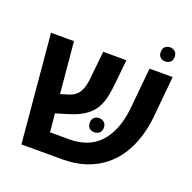

<svg xmlns="http://www.w3.org/2000/svg" viewBox="-130 -868 997 998"><g transform="rotate(20 368.5 -369.5)"><path d="M91 0 37 -598H164L209 -110H318Q367 -110 409 -125.5Q451 -141 482 -173.5Q513 -206 533 -255Q553 -304 560 -370L582 -598H710L688 -367Q682 -309 665 -254.5Q648 -200 618.5 -153.5Q589 -107 546.5 -73Q504 -39 447 -19.5Q390 0 318 0ZM149 -196 140 -299 237 -329Q261 -337 276 -352Q291 -367 299.5 -392Q308 -417 311 -454L326 -598H454L441 -469Q437 -427 429.5 -390.5Q422 -354 404.5 -324Q387 -294 353 -270.5Q319 -247 261 -230ZM386 -228Q386 -247 397 -257Q408 -267 425 -267Q441 -267 452.5 -257Q464 -247 464 -228Q464 -208 452.5 -198.5Q441 -189 425 -189Q408 -189 397 -198.5Q386 -208 386 -228ZM645 -661Q629 -661 618 -670.5Q607 -680 607 -700Q607 -719 618 -729Q629 -739 645 -739Q661 -739 672.5 -729Q684 -719 684 -700Q684 -680 672.5 -670.5Q661 -661 645 -661Z"/></g></svg>

Font: Noto Sans Hebrew SemiBold
Style: Regular
Weight: 600
Designer: Monotype Design Team
Foundry: Monotype Imaging Inc.
Version: Version 2.003